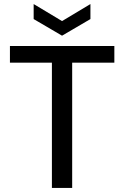

<svg xmlns="http://www.w3.org/2000/svg" viewBox="-20 -927 612 947"><path d="M236 0V-618H29V-700H544V-618H336V0ZM286 -751 146 -833V-907L286 -823L426 -907V-833Z"/></svg>

Font: DM Sans Medium
Style: Regular
Weight: 500
Designer: Colophon Foundry, Jonny Pinhorn
Foundry: Colophon Foundry
Version: Version 4.004; ttfautohint (v1.8.4.7-5d5b)